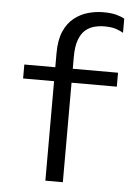

<svg xmlns="http://www.w3.org/2000/svg" viewBox="-54 -801 608 843"><g transform="rotate(5 250.0 -379.5)"><path d="M178 0V-562.5Q178 -620.5 194.8 -658.5Q211.5 -696.5 239.5 -718.5Q267.5 -740.5 300.8 -749.8Q334 -759 367 -759Q402.5 -759 425.2 -752.8Q448 -746.5 461 -739V-676.5Q448.5 -684 429 -690.8Q409.5 -697.5 376.5 -697.5Q355.5 -697.5 333.8 -692Q312 -686.5 294.2 -671.5Q276.5 -656.5 265.8 -627.8Q255 -599 255 -551.5V0ZM41.5 -438.5V-500H454.5V-438.5Z"/></g></svg>

Font: Trispace Thin Light
Style: Regular
Weight: 300
Version: Version 1.210